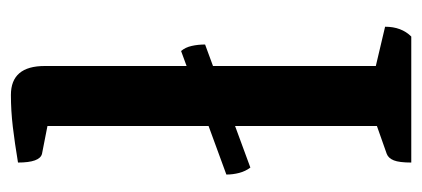

<svg xmlns="http://www.w3.org/2000/svg" viewBox="-231 -543 774 352"><g transform="rotate(-90 156.0 -367.0)"><path d="M34 0Q34 -22 38 -32Q42 -42 50 -45L101 -63V-667L50 -677Q34 -681 34 -721Q70 -727 99.5 -730.5Q129 -734 158 -734Q211 -734 211 -672V-65L283 -48Q283 -18 265 0ZM12 -339 238.5 -422Q245.3 -414 247.8 -402.5Q250.4 -391 250.4 -378L24.8 -295Q18 -304 15 -315.5Q12 -327 12 -339Z"/></g></svg>

Font: Petrona SemiBold
Style: Regular
Weight: 600
Designer: Ringo R. Seeber
Foundry: Ringo R. Seeber
Version: Version 2.001; ttfautohint (v1.8.3)